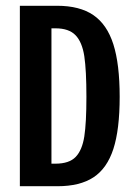

<svg xmlns="http://www.w3.org/2000/svg" viewBox="-20 -645 478 665"><path d="M177.7 -625Q255.9 -625 303.2 -592.8Q350.6 -560.5 372.6 -491.7Q394.5 -422.9 394.5 -309.6Q394.5 -196.3 372.6 -128.9Q350.6 -61.5 303.7 -30.8Q256.8 0 178.7 0H48.8V-625ZM171.9 -78.1Q219.7 -78.1 242.2 -101.6Q264.6 -125 272 -172.4Q279.3 -219.7 279.3 -309.6Q279.3 -401.4 272 -450.2Q264.6 -499 241.7 -522.9Q218.8 -546.9 171.9 -546.9H158.2V-78.1Z"/></svg>

Font: Sudo Variable
Style: Regular
Weight: 400
Monospace: yes
Designer: Jens Kutilek
Foundry: Jens Kutilek
Version: Version 0.040